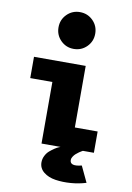

<svg xmlns="http://www.w3.org/2000/svg" viewBox="-107 -874 783 1141"><g transform="rotate(10 285.0 -303.5)"><path d="M281 -587Q235 -587 202.8 -619.2Q170.5 -651.5 170.5 -698Q170.5 -744.5 202.8 -776.8Q235 -809 281 -809Q327.5 -809 359.8 -776.8Q392 -744.5 392 -698Q392 -651.5 359.8 -619.2Q327.5 -587 281 -587ZM369.5 -128.5H507V0H440.5Q438 1.5 433.8 3.8Q429.5 6 419 13.2Q408.5 20.5 400.5 27.8Q392.5 35 385.8 45.5Q379 56 379 65.5Q379 104.5 447 87.5Q449 87 449.5 87L495 183.5Q451.5 197 402.8 200.8Q354 204.5 310.5 198Q267 191.5 238.5 168.5Q210 145.5 210 109.5Q210 88.5 219.8 69.5Q229.5 50.5 243.8 38.5Q258 26.5 272 17.2Q286 8 296 4L305.5 0H191V-371.5H57.5V-500H369.5Z"/></g></svg>

Font: League Mono Narrow ExtraBold
Style: Regular
Weight: 800
Width: 3
Designer: Tyler Finck
Foundry: The League of Moveable Type / Tyler Finck
Version: Version 2.210